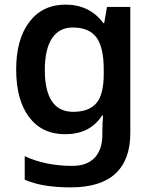

<svg xmlns="http://www.w3.org/2000/svg" viewBox="-20 -571 665 831"><path d="M264 -551Q315 -551 356.5 -531Q398 -511 427 -471H431L443 -541H544V5Q544 121 479.5 180.5Q415 240 286 240Q228 240 179 232.5Q130 225 87 207V105Q178 147 293 147Q356 147 389.5 112Q423 77 423 11V-4Q423 -19 424 -39Q425 -59 426 -71H422Q394 -29 354 -9.5Q314 10 262 10Q162 10 106 -64Q50 -138 50 -270Q50 -401 107 -476Q164 -551 264 -551ZM295 -452Q236 -452 205 -405Q174 -358 174 -268Q174 -179 204.5 -133Q235 -87 297 -87Q365 -87 397 -124.5Q429 -162 429 -250V-269Q429 -367 397 -409.5Q365 -452 295 -452Z"/></svg>

Font: Noto Sans Sundanese SemiBold
Style: Regular
Weight: 600
Version: Version 2.003